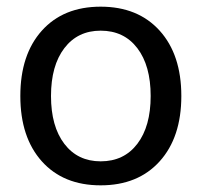

<svg xmlns="http://www.w3.org/2000/svg" viewBox="-20 -542 605 576"><path d="M282 -522Q394 -522 459 -450Q524 -378 524 -254Q524 -130 459 -58Q394 14 282 14Q170 14 105.5 -58Q41 -130 41 -254Q41 -378 105.5 -450Q170 -522 282 -522ZM282 -58Q352 -58 392 -110.5Q432 -163 432 -254Q432 -345 392 -397.5Q352 -450 282 -450Q213 -450 173 -397.5Q133 -345 133 -254Q133 -163 173 -110.5Q213 -58 282 -58Z"/></svg>

Font: CST
Style: Regular
Weight: 400
Version: Version 1.00